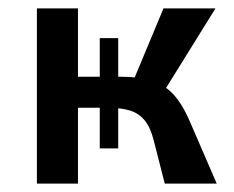

<svg xmlns="http://www.w3.org/2000/svg" viewBox="-20 -438 557 458"><path d="M373 0 347 -102Q339 -134 325 -151Q311 -168 289.5 -174.5Q268 -181 236 -181H127V-255H268Q310 -255 340.5 -246Q371 -237 393.5 -213Q416 -189 436 -141L497 0ZM68 0V-418H166V0ZM218 -84V-347H262V-84ZM282 -207 370 -418H494L363 -207Z"/></svg>

Font: Ysabeau Infant SemiBold
Style: Regular
Weight: 600
Designer: Christian Thalmann (Catharsis Fonts)
Version: Version 2.002; featfreeze: ss01,ss02,lnum